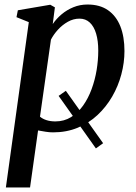

<svg xmlns="http://www.w3.org/2000/svg" viewBox="-20 -576 604 850"><path d="M436.5 58 404.5 81 239.5 -151.5 271.5 -174ZM6 254 107.5 -478 53 -500 59 -530.5 202.5 -555 223 -543.5 213.5 -469.5Q229 -492.5 252.2 -512.2Q275.5 -532 304.8 -544Q334 -556 367.5 -556Q422 -556 458.2 -530.8Q494.5 -505.5 512.8 -459.5Q531 -413.5 531 -350Q531 -298.5 517.2 -246.8Q503.5 -195 476.8 -148.8Q450 -102.5 411.8 -66.8Q373.5 -31 324 -10.5Q274.5 10 215 10Q199 10 181.8 7.2Q164.5 4.5 148.5 1.5L113 254ZM157 -59.5Q169.5 -49 186.8 -43.8Q204 -38.5 225 -38.5Q264 -38.5 294.5 -57.5Q325 -76.5 347.8 -108.5Q370.5 -140.5 385.5 -181.2Q400.5 -222 407.8 -266Q415 -310 415 -352Q415 -395.5 405.5 -427.2Q396 -459 377.5 -476.2Q359 -493.5 332 -493.5Q305 -493.5 280.2 -479.5Q255.5 -465.5 236.2 -444.2Q217 -423 205.5 -400.5Z"/></svg>

Font: Merriweather 48pt Medium
Style: Italic
Weight: 500
Italic angle: -7.8°
Version: Version 2.101